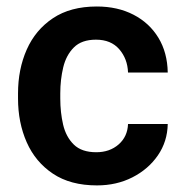

<svg xmlns="http://www.w3.org/2000/svg" viewBox="-20 -558 561 588"><path d="M274.9 -91.8Q315.9 -91.8 343.3 -115.7Q370.6 -139.6 372.1 -178.2H493.7Q492.7 -124.5 463.4 -82Q434.1 -39.6 385.5 -14.9Q336.9 9.8 276.9 9.8Q195.8 9.8 142.1 -26.1Q88.4 -62 61.8 -122.3Q35.2 -182.6 35.2 -256.3V-272Q35.2 -345.7 61.8 -406Q88.4 -466.3 142.1 -502.2Q195.8 -538.1 276.4 -538.1Q340.3 -538.1 388.9 -512.9Q437.5 -487.8 465.1 -442.4Q492.7 -397 493.7 -335.9H372.1Q370.6 -377.9 345.2 -407.2Q319.8 -436.5 273.9 -436.5Q230 -436.5 206.3 -412.8Q182.6 -389.2 173.6 -351.6Q164.6 -314 164.6 -272V-256.3Q164.6 -213.9 173.3 -176.3Q182.1 -138.7 206.1 -115.2Q230 -91.8 274.9 -91.8Z"/></svg>

Font: Vazirmatn RD UI FD SemiBold
Style: Regular
Weight: 600
Designer: Saber Rastikerdar
Foundry: Saber Rastikerdar
Version: Version 33.003